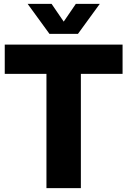

<svg xmlns="http://www.w3.org/2000/svg" viewBox="-20 -970 656 990"><path d="M219.5 0V-589H4.5V-740H612V-589H397V0ZM235 -795.5 122.5 -950H246L308.5 -858.5L371 -950H494.5L382 -795.5Z"/></svg>

Font: Encode Sans Semi Condensed ExtraBold
Style: Regular
Weight: 800
Width: 4
Designer: Multiple Designers
Foundry: Impallari Type
Version: Version 3.000; ttfautohint (v1.8.3) -l 8 -r 50 -G 200 -x 14 